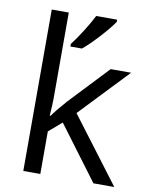

<svg xmlns="http://www.w3.org/2000/svg" viewBox="-86 -828 686 890"><g transform="rotate(10 257.0 -383.0)"><path d="M166 -273.9Q187 -303.7 230 -352.1L402.8 -535.2H499L282.2 -307.1L514.2 0H416L227.1 -252.9L166 -200.2V0H85.9V-759.8H166V-356.9Q166 -330.1 162.1 -273.9ZM200.7 -618.2Q224.1 -648.4 251.2 -691.4Q278.3 -734.4 293.9 -766.1H392.6V-755.9Q371.1 -724.1 328.6 -677.7Q286.1 -631.3 254.9 -606H200.7Z"/></g></svg>

Font: Open Sans Y to K
Style: Regular
Weight: 400
Version: Version 1.10